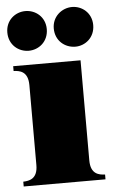

<svg xmlns="http://www.w3.org/2000/svg" viewBox="-52 -759 467 795"><g transform="rotate(-5 181.0 -361.5)"><path d="M14 -20V0H354V-20C329 -21 294 -26 294 -84V-500H14V-480C39 -479 74 -474 74 -416V-84C74 -26 39 -21 14 -20ZM84 -558C126 -558 166 -589 166 -641C166 -692 126 -723 84 -723C42 -723 2 -692 2 -641C2 -589 42 -558 84 -558ZM278 -558C319 -558 359 -589 359 -641C359 -692 319 -723 278 -723C235 -723 195 -690 195 -641C195 -589 235 -558 278 -558Z"/></g></svg>

Font: Sprat Condensed Black
Style: Regular
Weight: 900
Designer: Ethan Nakache
Foundry: Collletttivo
Version: Version 2.000;Glyphs 3.2 (3217)